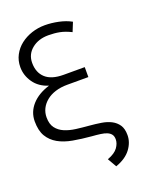

<svg xmlns="http://www.w3.org/2000/svg" viewBox="-153 -742 852 1028"><g transform="rotate(-20 273.0 -227.5)"><path d="M138.2 -335.9Q84 -353 55.9 -393.6Q27.8 -434.1 27.8 -481Q27.8 -519 44.4 -550Q61 -581.1 88.6 -602.5Q116.2 -624 152.1 -636Q188 -647.9 227.1 -647.9Q265.1 -647.9 305.2 -639.4Q345.2 -630.9 376 -613.8L355 -562Q320.8 -579.1 291 -585Q261.2 -590.8 227.1 -590.8Q169.9 -590.8 132.6 -560.3Q95.2 -529.8 95.2 -481Q95.2 -425.8 129.2 -394.8Q163.1 -363.8 231.9 -363.8H352.1V-307.1H231.9Q194.8 -307.1 164.3 -297.6Q133.8 -288.1 112.3 -270.5Q90.8 -252.9 79.3 -230Q67.9 -207 67.9 -180.2Q67.9 -142.1 85 -119.6Q102.1 -97.2 130.1 -85.2Q158.2 -73.2 194.1 -68.6Q230 -64 267.1 -61Q301.8 -58.1 334 -53Q366.2 -47.9 390.1 -35.4Q414.1 -22.9 428.5 -1.5Q442.9 20 442.9 56.2Q442.9 98.1 414.6 135.5Q386.2 172.9 329.1 192.9L299.8 142.1Q342.8 126 359.4 102.5Q376 79.1 376 56.2Q376 38.1 367.9 27.6Q359.9 17.1 345.5 11Q331.1 4.9 309.6 2Q288.1 -1 261.2 -2.9Q204.1 -7.8 156.5 -16.4Q108.9 -24.9 74.5 -44.4Q40 -64 20.5 -96.4Q1 -128.9 1 -182.1Q1 -234.9 37.1 -275.4Q73.2 -315.9 138.2 -335.9Z"/></g></svg>

Font: Anonymous Pro
Style: Regular
Weight: 400
Monospace: yes
Designer: Mark Simonson
Version: Version 1.002